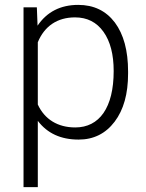

<svg xmlns="http://www.w3.org/2000/svg" viewBox="-20 -558 594 781"><path d="M501 -267.1C501 -352.1 482.9 -418.5 447.3 -466.3C411.1 -514.2 361.3 -538.1 298.3 -538.1C226.1 -538.1 170.9 -509.8 132.8 -453.6L129.9 -528.3H75.7V203.1H133.8V-66.4C172.4 -15.6 227.5 9.8 299.8 9.8C360.8 9.8 409.7 -14.6 446.3 -63C482.9 -111.3 501 -176.3 501 -258.8ZM442.4 -269C442.4 -120.1 384.3 -39.6 286.1 -39.6C215.3 -39.6 161.6 -72.3 133.8 -132.8V-386.2C161.1 -452.1 213.4 -487.3 285.2 -487.3C334.5 -487.3 373 -467.8 400.9 -428.7C428.7 -389.6 442.4 -336.4 442.4 -269Z"/></svg>

Font: Shabnam Thin
Style: Regular
Weight: 100
Foundry: DejaVu fonts team - Redesigned by Saber Rastikerdar - Based on Vazir font
Version: Version 5.0.1